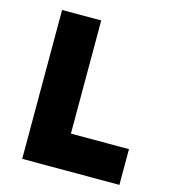

<svg xmlns="http://www.w3.org/2000/svg" viewBox="-105 -786 777 872"><g transform="rotate(15 283.0 -350.0)"><path d="M79.5 0V-700H263.5V-168H536.5V0Z"/></g></svg>

Font: Geologica ExtraBold
Style: Regular
Weight: 800
Designer: Sindre Bremnes, Frode Helland
Foundry: Monokrom Skriftforlag AS
Version: Version 1.010;gftools[0.9.28]